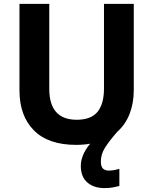

<svg xmlns="http://www.w3.org/2000/svg" viewBox="-20 -734 787 986"><path d="M498 95Q498 122 509 132Q520 142 539 142Q553 142 568.5 139Q584 136 593 133V221Q578 225 559.5 228.5Q541 232 517 232Q462 232 428.5 203Q395 174 395 118Q395 62 443 4Q409 10 371 10Q228 10 154 -64.5Q80 -139 80 -270V-714H233V-278Q233 -119 374 -119Q448 -119 481 -160Q514 -201 514 -279V-714H667V-272Q667 -204 645.5 -149Q624 -94 582 -57Q541 -10 519.5 24Q498 58 498 95Z"/></svg>

Font: Noto Sans Thai Looped
Style: Bold
Weight: 700
Designer: Sasikarn Vongin, Ben Mitchell
Foundry: The Fontpad Ltd
Version: Version 1.001; ttfautohint (v1.8.4.7-5d5b)